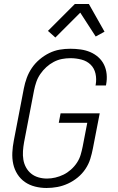

<svg xmlns="http://www.w3.org/2000/svg" viewBox="-20 -925 590 957"><path d="M212 12Q183 12 155 5Q127 -2 104.5 -17.5Q82 -33 67 -56.5Q52 -80 46 -107.5Q40 -135 41.5 -165Q43 -195 49 -225L99 -485Q104 -511 113.5 -537Q123 -563 139 -586.5Q155 -610 177.5 -629Q200 -648 225.5 -660.5Q251 -673 277.5 -677.5Q304 -682 330 -682Q356 -682 381.5 -678.5Q407 -675 429.5 -665.5Q452 -656 470 -640Q488 -624 498.5 -602.5Q509 -581 511.5 -555.5Q514 -530 509 -504L508 -499H456L457 -503Q462 -531 456 -558Q450 -585 431.5 -603Q413 -621 386 -628Q359 -635 331 -635Q310 -635 289 -631Q268 -627 248 -616.5Q228 -606 211 -590.5Q194 -575 181 -556Q168 -537 161 -516.5Q154 -496 150 -476L100 -216Q96 -194 94.5 -172Q93 -150 96.5 -129Q100 -108 110 -90Q120 -72 135.5 -59.5Q151 -47 171.5 -41Q192 -35 214 -35Q235 -35 256 -40Q277 -45 296.5 -54.5Q316 -64 333.5 -79.5Q351 -95 363.5 -114Q376 -133 382 -153.5Q388 -174 392 -194L415 -313H273L282 -360H477L443 -185Q438 -159 430 -133Q422 -107 406 -83Q390 -59 367.5 -40.5Q345 -22 319 -10Q293 2 266 7Q239 12 212 12ZM256 -738 219 -771 353 -905H423L501 -767L457 -743L380 -862Z"/></svg>

Font: Lode Dark Term
Style: Italic
Weight: 400
Italic angle: -11°
Monospace: yes
Designer: Belleve Invis
Foundry: Belleve Invis
Version: Version 29.2.0